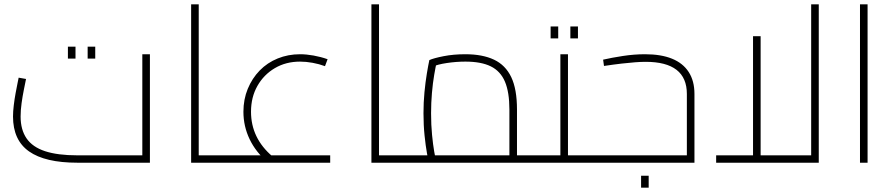

<svg xmlns="http://www.w3.org/2000/svg" viewBox="-20 -750 4119 885"><path d="M337 0Q188 0 114 -52Q40 -104 40 -213Q40 -236 43.5 -265Q47 -294 52 -321Q57 -348 61 -367.5Q65 -387 66 -392L100 -386Q96 -366 90 -336.5Q84 -307 79.5 -274.5Q75 -242 75 -213Q75 -152 102.5 -112Q130 -72 188 -53Q246 -34 337 -34H636V-500H671V0ZM293 -480V-535H328V-480ZM384 -480V-535H419V-480Z M896 0V-34H996V0ZM861 0V-730H896V0ZM996 0V-34Q1010 -34 1013 -29Q1016 -24 1016 -17Q1016 -10 1013 -5Q1010 0 996 0Z M1213 -3Q1159 -49 1130.5 -108.5Q1102 -168 1102 -235Q1102 -292 1122 -340.5Q1142 -389 1177 -425Q1212 -461 1260 -480.5Q1308 -500 1363 -500Q1392 -500 1425.5 -494Q1459 -488 1490 -477L1478 -445Q1451 -455 1421 -460.5Q1391 -466 1363 -466Q1298 -466 1247 -436Q1196 -406 1166.5 -354Q1137 -302 1137 -235Q1137 -113 1236 -29ZM996 0V-34H1502V0ZM996 0Q983 0 979.5 -5Q976 -10 976 -17Q976 -24 979.5 -29Q983 -34 996 -34Z M1727 0V-34H1827V0ZM1692 0V-730H1727V0ZM1827 0V-34Q1841 -34 1844 -29Q1847 -24 1847 -17Q1847 -10 1844 -5Q1841 0 1827 0Z M2363 0V-34H2463V0ZM1827 0V-34H2363L2328 0V-245Q2328 -325 2307.5 -373.5Q2287 -422 2242.5 -444Q2198 -466 2125 -466Q2083 -466 2039.5 -459.5Q1996 -453 1973 -442L1993 -465Q1988 -443 1981.5 -405.5Q1975 -368 1971 -322Q1967 -276 1967 -228Q1967 -174 1971.5 -128Q1976 -82 1981.5 -51Q1987 -20 1990 -11L1957 0Q1954 -11 1948 -44Q1942 -77 1937 -125Q1932 -173 1932 -228Q1932 -278 1936.5 -325Q1941 -372 1947.5 -411Q1954 -450 1959 -473Q1979 -482 2024.5 -491Q2070 -500 2125 -500Q2204 -500 2257 -475Q2310 -450 2336.5 -394.5Q2363 -339 2363 -245V0ZM1827 0Q1814 0 1810.5 -5Q1807 -10 1807 -17Q1807 -24 1810.5 -29Q1814 -34 1827 -34ZM2463 0V-34Q2477 -34 2480 -29Q2483 -24 2483 -17Q2483 -10 2480 -5Q2477 0 2463 0Z M2598 0V-34H2698V0ZM2463 0V-34H2578L2563 -20V-500H2598V0ZM2463 0Q2450 0 2446.5 -5Q2443 -10 2443 -17Q2443 -24 2446.5 -29Q2450 -34 2463 -34ZM2698 0V-34Q2712 -34 2715 -29Q2718 -24 2718 -17Q2718 -10 2715 -5Q2712 0 2698 0ZM2518 -573V-628H2553V-573ZM2609 -573V-628H2644V-573Z M2764 -446 2760 -475Q2799 -484 2851 -492Q2903 -500 2953 -500Q3027 -500 3077.5 -479.5Q3128 -459 3154.5 -418Q3181 -377 3181 -317V0H2698V-34H3161L3146 -20V-317Q3146 -391 3098.5 -428Q3051 -465 2956 -465Q2935 -465 2908 -463Q2881 -461 2846 -457Q2811 -453 2764 -446ZM2698 0Q2685 0 2681.5 -5Q2678 -10 2678 -17Q2678 -24 2681.5 -29Q2685 -34 2698 -34ZM2935 115V60H2970V115Z M3281 0V-34H3754L3719 0V-730H3754V0ZM3451 -34V-583H3486V-34Z M3944 0V-730H3979V0Z"/></svg>

Font: TitilliumWeb ExtraLight
Style: Regular
Weight: 400
Designer: Mohamed Gaber, Accademia di Belle Arti di Urbino and others
Foundry: Kief Type Foundry, Accademia di Belle Arti di Urbino and others
Version: Version 3.000; ttfautohint (v1.8.2)